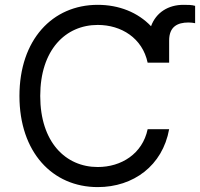

<svg xmlns="http://www.w3.org/2000/svg" viewBox="-20 -757 820 787"><path d="M673.3 -500V-590.9C673.3 -647.7 707.4 -664.8 752.8 -664.8C762.8 -664.8 772.7 -663.4 779.8 -661.9V-733C767 -737.2 748.6 -737.2 731.5 -737.2C670.5 -737.2 619.7 -706.3 599.1 -649.5C545.1 -706.3 467.7 -737.2 380.7 -737.2C194.6 -737.2 59.7 -593.8 59.7 -363.6C59.7 -133.5 194.6 9.9 380.7 9.9C527 9.9 646.3 -78.1 673.3 -227.3H585.2C563.9 -126.4 477.3 -72.4 380.7 -72.4C248.6 -72.4 144.9 -174.7 144.9 -363.6C144.9 -552.6 248.6 -654.8 380.7 -654.8C477.3 -654.8 563.9 -600.9 585.2 -500Z"/></svg>

Font: Karasuma Gothic
Style: Regular
Weight: 400
Designer: Rasmus Andersson, Ryoko Nishizuka
Foundry: Genbu
Version: Version 1.00